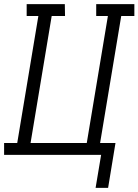

<svg xmlns="http://www.w3.org/2000/svg" viewBox="-33 -755 675 936"><path d="M433 161 460 0H-13V-58H51L154 -677H97V-735H283L284 -677H219L116 -58H390L493 -677H436V-735H622V-677H558L455 -58H530L494 161Z"/></svg>

Font: Iosevka HT Light Extended
Style: Italic
Weight: 300
Width: 7
Italic angle: -9°
Monospace: yes
Designer: Belleve Invis
Foundry: Belleve Invis
Version: Version 32.3.0; ttfautohint (v1.8.4)